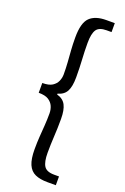

<svg xmlns="http://www.w3.org/2000/svg" viewBox="-180 -846 698 1071"><g transform="rotate(20 169.0 -311.0)"><path d="M254 170Q210 170 181 157Q152 144 138 111.5Q124 79 124 22Q124 -19 126.5 -54Q129 -89 131.5 -123Q134 -157 134 -194Q134 -217 125.5 -236.5Q117 -256 97 -269Q77 -282 38 -282V-340Q77 -340 97 -353Q117 -366 125.5 -385.5Q134 -405 134 -426Q134 -464 131.5 -498Q129 -532 126.5 -567Q124 -602 124 -642Q124 -729 156.5 -760.5Q189 -792 254 -792H304V-739H275Q230 -739 214.5 -715Q199 -691 199 -637Q199 -586 202 -539Q205 -492 205 -434Q205 -380 190 -351.5Q175 -323 138 -313V-308Q175 -298 190 -269Q205 -240 205 -187Q205 -130 202 -82.5Q199 -35 199 16Q199 69 214.5 93.5Q230 118 275 118H304V170Z"/></g></svg>

Font: Noto Sans KR
Style: Regular
Weight: 400
Designer: Ryoko NISHIZUKA  (kana, bopomofo & ideographs); Paul D. Hunt (Latin, Greek & Cyrillic); Sandoll Communications , Soo-you
Foundry: Adobe
Version: Version 2.004-H2;hotconv 1.0.118;makeotfexe 2.5.65603